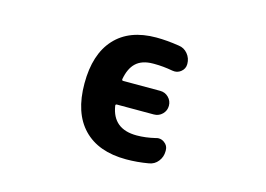

<svg xmlns="http://www.w3.org/2000/svg" viewBox="-78 -702 1156 835"><g transform="rotate(15 500.0 -284.0)"><path d="M533.2 -556.6Q580.1 -556.6 635.7 -547.9Q660.2 -544.9 676.3 -525.4Q692.4 -505.9 692.4 -480.5V-479.5Q692.4 -458 674.8 -444.3Q662.1 -434.6 646.5 -434.6Q641.6 -434.6 636.7 -435.5Q593.8 -443.4 554.7 -443.4Q551.8 -443.4 548.8 -443.4Q498 -443.4 470.7 -417Q445.3 -392.6 436.5 -343.8Q435.5 -336.9 442.4 -336.9H608.4Q630.9 -336.9 646.5 -321.3Q662.1 -305.7 662.1 -283.7Q662.1 -261.7 646.5 -246.1Q630.9 -230.5 608.4 -230.5H442.4Q435.5 -230.5 436.5 -223.6Q452.1 -123 559.6 -123Q599.6 -123 644.5 -133.8Q650.4 -135.7 656.2 -135.7Q669.9 -135.7 681.6 -127Q699.2 -114.3 699.2 -93.8V-88.9Q699.2 -63.5 683.6 -43.5Q668 -23.4 642.6 -19.5Q591.8 -10.7 542 -10.7Q417 -10.7 349.6 -80.6Q282.2 -150.4 282.2 -283.2Q282.2 -415 347.2 -485.8Q412.1 -556.6 533.2 -556.6Z"/></g></svg>

Font: Gen Jyuu Gothic Monospace Bold
Style: Bold
Weight: 700
Designer: [Source Han Sans]
Ryoko NISHIZUKA  (kana & ideographs); Paul D. Hunt (Latin, Greek & Cyrillic); Wenlong ZHANG  (bopomofo
Version: Version 1.002.20150607